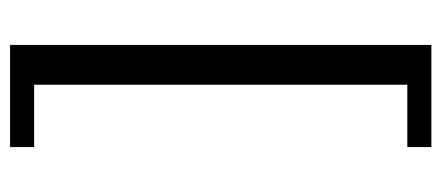

<svg xmlns="http://www.w3.org/2000/svg" viewBox="-274 -496 898 391"><g transform="rotate(90 175.5 -301.0)"><path d="M72 -730H280V-681H153V79H280V128H72Z"/></g></svg>

Font: Rosario Light
Style: Regular
Weight: 300
Designer: Hector Gatti
Foundry: Omnibus Type
Version: Version 1.101; ttfautohint (v1.8.1.43-b0c9)